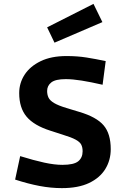

<svg xmlns="http://www.w3.org/2000/svg" viewBox="-20 -956 654 990"><path d="M302 -106Q361 -106 383.5 -124.5Q406 -143 406 -176Q406 -196 399 -210Q392 -224 370 -236Q348 -248 302 -262L240 -282Q155 -309 117 -354.5Q79 -400 79 -476Q79 -528 107 -571Q135 -614 189.5 -640.5Q244 -667 323 -667Q379 -667 426 -659.5Q473 -652 525 -641L509 -519Q448 -533 401 -540.5Q354 -548 319 -548Q266 -548 244.5 -531Q223 -514 223 -487Q223 -468 230 -453Q237 -438 258.5 -425Q280 -412 323 -399L389 -379Q477 -353 514 -310Q551 -267 551 -187Q551 -130 523 -84.5Q495 -39 439.5 -12.5Q384 14 299 14Q243 14 184.5 3Q126 -8 58 -30L84 -151Q155 -129 208 -117.5Q261 -106 302 -106ZM223 -815 462 -936 508 -842 261 -736Z"/></svg>

Font: Intel One Mono Light
Style: Regular
Weight: 300
Monospace: yes
Designer: Fred Shallcrass
Foundry: Frere-Jones Type LLC
Version: Version 1.004